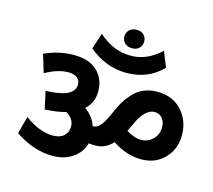

<svg xmlns="http://www.w3.org/2000/svg" viewBox="-115 -1011 1226 1106"><g transform="rotate(15 498.5 -458.5)"><path d="M509.3 -816.9Q509.3 -839.4 524.9 -855.5Q540.5 -871.6 568.4 -871.6Q597.2 -871.6 612.3 -855.5Q627.4 -839.4 627.4 -816.9Q627.4 -794.4 612.3 -778.1Q597.2 -761.7 568.4 -761.7Q540.5 -761.7 524.9 -777.8Q509.3 -793.9 509.3 -816.9ZM751 -795.4 787.6 -704.1Q704.1 -616.2 572.8 -616.2Q449.2 -616.2 348.6 -702.1L379.9 -796.9Q425.3 -757.3 471.7 -737.8Q518.1 -718.3 572.8 -718.3Q669.4 -718.3 751 -795.4ZM755.4 -265.6Q796.4 -265.6 825.4 -294.2Q854.5 -322.8 854.5 -366.2Q854.5 -400.9 836.4 -420.9Q818.4 -440.9 790 -440.9Q763.2 -440.9 737.3 -416.3Q711.4 -391.6 690.9 -345.2Q683.1 -327.1 667 -294.9Q715.3 -265.6 755.4 -265.6ZM512.2 -166Q487.3 -166 470.2 -168Q455.6 -113.3 406.7 -78.9Q357.9 -44.4 286.6 -44.4Q172.9 -44.4 62 -119.6L89.8 -223.1Q178.7 -157.7 258.3 -157.7Q300.3 -157.7 323.7 -179Q347.2 -200.2 347.2 -234.9Q347.2 -280.3 299.8 -309.1Q251 -295.4 184.6 -291.5L174.8 -290.5L151.9 -396H157.2Q205.1 -398.4 238.5 -405.5Q272 -412.6 289.8 -424.1Q307.6 -435.5 315.2 -449Q322.8 -462.4 322.8 -479.5Q322.8 -504.4 304.2 -518.8Q285.6 -533.2 251.5 -533.2Q189.9 -533.2 115.2 -491.2L82.5 -598.1Q166 -637.7 257.8 -637.7Q348.1 -637.7 397 -591.8Q445.8 -545.9 445.8 -469.2Q445.8 -403.3 398.4 -359.9Q449.7 -322.3 466.8 -269Q467.8 -269 469.7 -269.3Q471.7 -269.5 472.2 -269.5Q496.1 -271 516.4 -297.6Q536.6 -324.2 562 -383.8Q577.1 -419.4 594 -446.5Q610.8 -473.6 636.2 -500.7Q661.6 -527.8 697 -542.7Q732.4 -557.6 775.4 -557.6Q868.7 -557.6 922.9 -497.8Q977.1 -438 977.1 -351.1Q977.1 -269.5 923.6 -213.4Q870.1 -157.2 784.7 -157.2Q696.8 -157.2 612.8 -213.4Q569.3 -166 512.2 -166Z"/></g></svg>

Font: Khula Bold
Style: Regular
Weight: 700
Designer: Erin McLaughlin, Steve Matteson
Version: Version 1.000;PS 1.0;hotconv 1.0.72;makeotf.lib2.5.5900